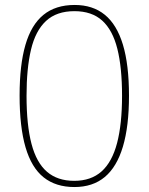

<svg xmlns="http://www.w3.org/2000/svg" viewBox="-20 -744 599 774"><path d="M280 10Q205 10 156 -29Q107 -68 83 -150Q59 -232 59 -359Q59 -482 82.5 -563Q106 -644 155 -684Q204 -724 281 -724Q354 -724 402.5 -684.5Q451 -645 475.5 -564Q500 -483 500 -358Q500 -235 475.5 -153Q451 -71 402.5 -30.5Q354 10 280 10ZM279 -15Q347 -15 389.5 -53Q432 -91 452 -167.5Q472 -244 472 -358Q472 -472 453 -547.5Q434 -623 392 -661Q350 -699 280 -699Q208 -699 165.5 -659.5Q123 -620 105 -544Q87 -468 87 -358Q87 -240 107 -164Q127 -88 169.5 -51.5Q212 -15 279 -15Z"/></svg>

Font: Noto Serif Kannada Thin
Style: Regular
Weight: 250
Version: Version 2.003